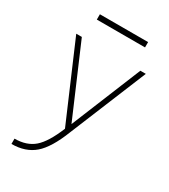

<svg xmlns="http://www.w3.org/2000/svg" viewBox="-221 -797 998 1132"><g transform="rotate(30 278.0 -231.5)"><path d="M115.2 -657.2V-693.4H443.4V-657.2ZM293.9 -48.8 488.3 -524.4H525.4L311.5 -3.9Q260.7 126 200.7 177.7Q140.6 229.5 45.9 229.5V193.4Q127.9 193.4 178.2 149.9Q228.5 106.4 274.4 -5.9L51.8 -524.4H89.8Z"/></g></svg>

Font: Gen Shin Gothic ExtraLight
Style: Regular
Weight: 100
Designer: [Source Han Sans]
Ryoko NISHIZUKA  (kana & ideographs); Paul D. Hunt (Latin, Greek & Cyrillic); Wenlong ZHANG  (bopomofo
Version: Version 1.002.20150607